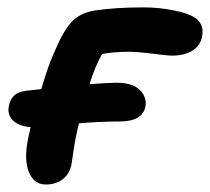

<svg xmlns="http://www.w3.org/2000/svg" viewBox="-20 -510 563 515"><path d="M103 -15.1Q70.8 -15.1 57.4 -48.8Q43.9 -82.5 55.2 -137.2Q59.1 -156.7 62 -168.9Q30.8 -171.4 14.9 -186.8Q-1 -202.1 3.9 -226.1Q7.3 -245.1 20 -255.6Q32.7 -266.1 64.9 -268.1Q78.6 -269.5 90.8 -271Q108.4 -332.5 127 -373Q148.9 -425.8 171.6 -450.7Q194.3 -475.6 234.9 -481.9Q290 -490.2 363.8 -490.2Q406.2 -490.2 444.8 -482.4Q483.4 -474.6 501 -463.9Q528.8 -446.3 522 -412.1Q517.1 -386.2 494.9 -373.5Q472.7 -360.8 441.9 -360.8Q429.2 -360.8 388.9 -366Q348.6 -371.1 325.2 -371.1Q285.2 -371.1 253.9 -365.2Q234.4 -331.1 220.2 -284.2Q273.9 -288.1 292 -288.1Q335.9 -288.1 355.2 -268.6Q374.5 -249 370.1 -224.1Q361.8 -184.1 300.8 -184.1Q249 -184.1 191.9 -179.2L190.9 -174.8Q187 -159.7 183.3 -141.4Q179.7 -123 178 -110.8Q176.3 -98.6 174.1 -84.7Q171.9 -70.8 171.9 -69.8Q166.5 -42.5 147.7 -28.8Q128.9 -15.1 103 -15.1Z"/></svg>

Font: Shantell Sans Irregular Bouncy
Style: Italic
Weight: 600
Italic angle: -11.31°
Designer: Stephen Nixon, Anya Danilova, Shantell Martin
Foundry: Arrow Type
Version: Version 1.006;[9816181b4]